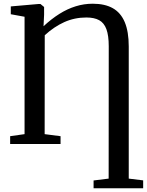

<svg xmlns="http://www.w3.org/2000/svg" viewBox="-20 -774 790 1032"><path d="M483 238V196L564 186L564.5 -525Q564.5 -583 552 -617Q539.5 -651 513 -665.5Q486.5 -680 444 -680Q380.5 -680 325.2 -655Q270 -630 220.5 -584.5L220 -53L305.5 -42V0H34.5V-42L112 -53V-684L38 -697.5V-739.5L187 -752.5H197.5L217 -736.5V-695L214 -633Q256.5 -672.5 299.5 -699.5Q342.5 -726.5 387 -740.2Q431.5 -754 478.5 -754Q543.5 -754 586.2 -730Q629 -706 650.5 -655Q672 -604 672 -524V186L749.5 195.5V238Z"/></svg>

Font: Merriweather 48pt
Style: Regular
Weight: 400
Version: Version 2.100